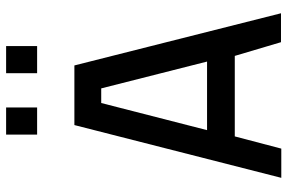

<svg xmlns="http://www.w3.org/2000/svg" viewBox="-180 -784 963 644"><g transform="rotate(-90 302.0 -461.5)"><path d="M205 -694H405L580 -1H483L437 -156H167L126 0H28ZM188 -249H418L328 -604H279ZM173 -923H264V-819H173ZM379 -923H470V-819H379Z"/></g></svg>

Font: Panefresco 600wt
Style: Regular
Weight: 600
Designer: Campivisivi
Foundry: Campivisivi & Chank Co
Version: Version 1.001